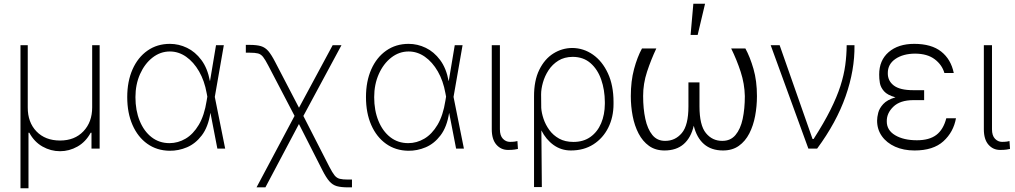

<svg xmlns="http://www.w3.org/2000/svg" viewBox="-20 -784 5354 1013"><path d="M88.1 209.2V-545.5H126.4V-217.3Q126.1 -138.8 172.4 -90.7Q218.8 -42.6 296.9 -42.6Q373.9 -42.6 420.1 -91.3Q466.3 -139.9 466.3 -217.3V-545.5H505.7V0H462.7V-83.8H458.5Q432.2 -35.2 388.7 -10.7Q345.2 13.8 296.9 13.8Q247.9 13.8 204.4 -10.7Q160.9 -35.2 134.6 -83.8H130.3V209.2Z M874.3 11.4Q807.2 10.3 757.1 -25.4Q707 -61.1 679.2 -124.5Q651.3 -187.9 651.3 -271.7Q651.3 -354.8 679.3 -418.1Q707.4 -481.5 758.2 -517Q808.9 -552.6 876.4 -552.6Q923.3 -552.6 966.8 -531.6Q1010.3 -510.7 1042.6 -467.3Q1074.9 -424 1087.4 -356.9H1088.1L1119.7 -545.5H1160.9L1113.3 -272.7L1168 0H1126.8L1090.6 -187.1H1089.8Q1078.1 -113.6 1044.7 -69.8Q1011.4 -25.9 966.4 -6.9Q921.5 12.1 874.3 11.4ZM1073.9 -274.1 1070.3 -293Q1058.9 -357.6 1030.4 -407.1Q1001.8 -456.7 962 -484.6Q922.2 -512.4 876.4 -512.4Q826 -512.4 784.6 -480.1Q743.3 -447.8 718.9 -393.1Q694.6 -338.4 694.6 -271.3Q694.6 -201.3 717 -146.5Q739.3 -91.6 779.7 -60.2Q820 -28.8 874.3 -28.8Q919 -28.8 959.2 -52.4Q999.3 -76 1028.8 -125.4Q1058.2 -174.7 1070.3 -252.5Z M1333.5 204.5 1534.1 -172.6 1396 -437.1Q1379.6 -468.8 1368.3 -483.3Q1356.9 -497.9 1341.4 -502Q1326 -506 1297.6 -506H1277V-547.2H1297.6Q1334.5 -547.2 1356.9 -540.5Q1379.3 -533.7 1395.8 -514.4Q1412.3 -495 1432.2 -456.3L1557.5 -215.6L1735.1 -545.5H1781.6L1580.6 -172.2L1718 96.6Q1733.7 127.1 1745.2 141.3Q1756.7 155.5 1772.5 159.4Q1788.4 163.4 1816.4 163.4H1837V204.5H1816.4Q1779.8 204.5 1757.3 198.2Q1734.7 191.8 1717.9 172.6Q1701 153.4 1681.8 115.8L1557.2 -129.6L1380.3 204.5Z M2133.9 11.4Q2066.8 10.3 2016.7 -25.4Q1966.6 -61.1 1938.7 -124.5Q1910.9 -187.9 1910.9 -271.7Q1910.9 -354.8 1938.9 -418.1Q1967 -481.5 2017.8 -517Q2068.5 -552.6 2136 -552.6Q2182.9 -552.6 2226.4 -531.6Q2269.9 -510.7 2302.2 -467.3Q2334.5 -424 2346.9 -356.9H2347.7L2379.3 -545.5H2420.5L2372.9 -272.7L2427.6 0H2386.4L2350.1 -187.1H2349.4Q2337.7 -113.6 2304.3 -69.8Q2271 -25.9 2226 -6.9Q2181.1 12.1 2133.9 11.4ZM2333.5 -274.1 2329.9 -293Q2318.5 -357.6 2290 -407.1Q2261.4 -456.7 2221.6 -484.6Q2181.8 -512.4 2136 -512.4Q2085.6 -512.4 2044.2 -480.1Q2002.8 -447.8 1978.5 -393.1Q1954.2 -338.4 1954.2 -271.3Q1954.2 -201.3 1976.6 -146.5Q1998.9 -91.6 2039.2 -60.2Q2079.5 -28.8 2133.9 -28.8Q2178.6 -28.8 2218.8 -52.4Q2258.9 -76 2288.4 -125.4Q2317.8 -174.7 2329.9 -252.5Z M2574.6 -545.5H2617.5V-101.9Q2617.5 -68.5 2633.3 -52Q2649.1 -35.5 2670.5 -35.5Q2685.7 -35.5 2696.6 -37.1Q2707.4 -38.7 2709.9 -39.8L2712.7 1.8Q2708.1 3.2 2694.8 5.1Q2681.5 7.1 2660.5 7.1Q2623.2 7.1 2598.9 -20.8Q2574.6 -48.7 2574.6 -101.9Z M2797.6 203.1V-274.1Q2797.2 -358.7 2825.3 -415.7Q2853.3 -472.7 2899.3 -501.6Q2945.3 -530.5 2998.9 -530.9Q3058.9 -530.5 3108.5 -495.7Q3158 -460.9 3187.5 -397Q3217 -333.1 3217 -245.7V-235.8Q3217 -166.2 3189.3 -110.6Q3161.6 -55 3111 -22.5Q3060.4 9.9 2991.8 9.9Q2941.1 9.9 2900.9 -18.8Q2860.8 -47.6 2836.3 -96.2L2838.8 203.1ZM2835.6 -214.5Q2837.4 -187.9 2847.8 -156.8Q2858.3 -125.7 2878.4 -98Q2898.4 -70.3 2929.9 -52.7Q2961.3 -35.2 3005.3 -35.2Q3058.6 -35.2 3095.5 -61.8Q3132.5 -88.4 3151.6 -133.7Q3170.8 -179 3171.2 -235.8V-245.7Q3170.8 -310 3152 -364Q3133.2 -418 3095.7 -450.8Q3058.2 -483.7 3001.8 -484Q2957.4 -483.7 2925.8 -464Q2894.2 -444.2 2874.1 -413.4Q2854 -382.5 2844.5 -348.5Q2834.9 -314.6 2834.9 -285.9Z M3837.7 -528.4H3912.6Q3937.1 -483.7 3955.4 -420.5Q3973.7 -357.2 3973.7 -277Q3973.7 -223.4 3964.1 -172.2Q3954.5 -121.1 3933.4 -79.9Q3912.3 -38.7 3878 -14.4Q3843.8 9.9 3794.7 9.9Q3733 9.9 3694.2 -23.8Q3655.5 -57.5 3640.3 -120.7Q3625.7 -57.5 3587.2 -23.8Q3548.7 9.9 3485.8 9.9Q3437.9 9.9 3404.1 -14.4Q3370.4 -38.7 3349.1 -79.7Q3327.8 -120.7 3318 -171.9Q3308.2 -223 3308.2 -277Q3308.2 -356.2 3325.3 -419.6Q3342.3 -483 3367.2 -528.4H3442.8Q3414.8 -469.1 3393.8 -405.5Q3372.9 -342 3373.2 -277Q3373.2 -210.2 3384.8 -156.6Q3396.3 -103 3421.9 -71.7Q3447.4 -40.5 3489.3 -40.8Q3542.3 -40.5 3577.2 -81.9Q3612.2 -123.2 3612.2 -222.7V-349.1H3670.5V-222.7Q3670.5 -123.2 3704.4 -81.9Q3738.3 -40.5 3790.5 -40.8Q3834.2 -40.5 3860.4 -71.6Q3886.7 -102.6 3898.3 -156.2Q3909.8 -209.9 3909.8 -277Q3908.4 -342 3887.8 -405.2Q3867.2 -468.4 3837.7 -528.4ZM3623.6 -599.8 3638.1 -764.2H3699.9L3660.9 -599.8Z M4245 0 4046.2 -545.5H4093.4L4267 -50.8H4272.7Q4327.4 -136 4361.5 -204.4Q4395.6 -272.7 4414.1 -330.3Q4432.5 -387.8 4439.6 -440.2Q4446.7 -492.5 4447.1 -545.5H4488.3Q4490.1 -414.4 4441.6 -276.3Q4393.1 -138.1 4291.2 0Z M4855.8 -283V-255.7H4797.9Q4728.7 -255.3 4693.4 -221.1Q4658 -186.8 4658.7 -144.5Q4658 -97.3 4702.6 -70.7Q4747.2 -44 4817.8 -44Q4883.2 -44 4920.3 -72.3Q4957.4 -100.5 4972.7 -160.2H5023.8Q5010.7 -87 4957.2 -38.5Q4903.8 9.9 4805 9.9Q4747.2 9.9 4702.6 -10.1Q4658 -30.2 4632.8 -65.7Q4607.6 -101.2 4607.6 -147.7Q4607.6 -165.1 4613.5 -188.7Q4619.3 -212.4 4639.9 -234.9Q4660.5 -257.5 4704.5 -270.6Q4662.3 -282 4644.2 -302.6Q4626.1 -323.2 4622.2 -346.4Q4618.3 -369.7 4618.6 -390.3Q4618.3 -465.6 4668.7 -509.1Q4719.1 -552.6 4803.6 -552.6Q4894.5 -552.6 4946 -511.7Q4997.5 -470.9 5012.1 -398.8H4962.7Q4950.3 -442.1 4911.6 -471.4Q4872.9 -500.7 4808.2 -501.1Q4744.7 -500.7 4704.2 -473Q4663.7 -445.3 4664.1 -397.7Q4663.7 -357.2 4696 -332.7Q4728.3 -308.2 4797.9 -308.2H4855.8Z M5170.8 -545.5H5213.8V-101.9Q5213.8 -68.5 5229.6 -52Q5245.4 -35.5 5266.7 -35.5Q5282 -35.5 5292.8 -37.1Q5303.6 -38.7 5306.1 -39.8L5308.9 1.8Q5304.3 3.2 5291 5.1Q5277.7 7.1 5256.7 7.1Q5219.5 7.1 5195.1 -20.8Q5170.8 -48.7 5170.8 -101.9Z"/></svg>

Font: Inter Extra Light BETA
Style: Regular
Weight: 200
Designer: Rasmus Andersson
Foundry: rsms
Version: Version 3.011;git-f93a4a705